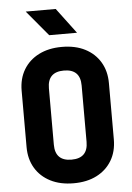

<svg xmlns="http://www.w3.org/2000/svg" viewBox="-62 -996 725 1052"><g transform="rotate(-5 300.0 -470.0)"><path d="M300 10Q227 10 173 -17.5Q119 -45 89.5 -94.5Q60 -144 60 -210V-520Q60 -586 89.5 -635.5Q119 -685 173 -712.5Q227 -740 300 -740Q374 -740 427.5 -712.5Q481 -685 510.5 -635.5Q540 -586 540 -520V-210Q540 -144 510.5 -94.5Q481 -45 427.5 -17.5Q374 10 300 10ZM300 -120Q390 -120 390 -210V-520Q390 -610 300 -610Q210 -610 210 -520V-210Q210 -120 300 -120ZM237 -810 120 -950H285L390 -810Z"/></g></svg>

Font: NKDuy Mono ExtraBold
Style: Regular
Weight: 800
Monospace: yes
Designer: NKDuy
Foundry: NKDuy
Version: Version 2.251; ttfautohint (v1.8.4.7-5d5b)